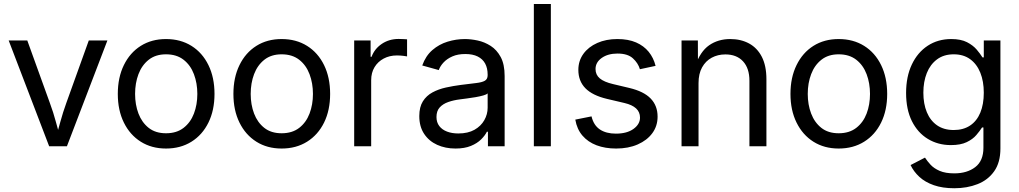

<svg xmlns="http://www.w3.org/2000/svg" viewBox="-20 -748 5211 982"><path d="M231.4 0 24.4 -541H119.6L234.9 -221.7Q252.9 -173.3 265.6 -125.5Q278.3 -77.6 292.5 -32.7H262.2Q275.9 -77.6 288.8 -125.5Q301.8 -173.3 319.3 -221.7L434.1 -541H529.3L322.3 0Z M829.1 11.7Q755.4 11.7 700 -23.2Q644.5 -58.1 613.5 -121.1Q582.5 -184.1 582.5 -267.6Q582.5 -351.6 613.5 -415Q644.5 -478.5 700 -513.4Q755.4 -548.3 829.1 -548.3Q903.3 -548.3 959.2 -513.4Q1015.1 -478.5 1046.1 -415Q1077.1 -351.6 1077.1 -267.6Q1077.1 -184.1 1046.1 -121.1Q1015.1 -58.1 959.2 -23.2Q903.3 11.7 829.1 11.7ZM829.1 -66.4Q883.3 -66.4 918.9 -94Q954.6 -121.6 971.9 -167.2Q989.3 -212.9 989.3 -267.6Q989.3 -322.3 971.9 -368.4Q954.6 -414.6 918.9 -442.4Q883.3 -470.2 829.1 -470.2Q775.9 -470.2 740.7 -442.4Q705.6 -414.6 688.2 -368.7Q670.9 -322.8 670.9 -267.6Q670.9 -212.9 688.2 -167.2Q705.6 -121.6 740.5 -94Q775.4 -66.4 829.1 -66.4Z M1420.4 11.7Q1346.7 11.7 1291.3 -23.2Q1235.8 -58.1 1204.8 -121.1Q1173.8 -184.1 1173.8 -267.6Q1173.8 -351.6 1204.8 -415Q1235.8 -478.5 1291.3 -513.4Q1346.7 -548.3 1420.4 -548.3Q1494.6 -548.3 1550.5 -513.4Q1606.4 -478.5 1637.5 -415Q1668.5 -351.6 1668.5 -267.6Q1668.5 -184.1 1637.5 -121.1Q1606.4 -58.1 1550.5 -23.2Q1494.6 11.7 1420.4 11.7ZM1420.4 -66.4Q1474.6 -66.4 1510.3 -94Q1545.9 -121.6 1563.2 -167.2Q1580.6 -212.9 1580.6 -267.6Q1580.6 -322.3 1563.2 -368.4Q1545.9 -414.6 1510.3 -442.4Q1474.6 -470.2 1420.4 -470.2Q1367.2 -470.2 1332 -442.4Q1296.9 -414.6 1279.5 -368.7Q1262.2 -322.8 1262.2 -267.6Q1262.2 -212.9 1279.5 -167.2Q1296.9 -121.6 1331.8 -94Q1366.7 -66.4 1420.4 -66.4Z M1791.5 0V-541H1875.5V-457.5H1880.4Q1895.5 -498.5 1932.9 -523.7Q1970.2 -548.8 2019 -548.8Q2029.3 -548.8 2042 -548.1Q2054.7 -547.4 2062 -546.9V-459.5Q2058.1 -460.4 2042.7 -462.4Q2027.3 -464.4 2009.8 -464.4Q1972.2 -464.4 1942.4 -448.5Q1912.6 -432.6 1895.5 -404.3Q1878.4 -376 1878.4 -337.9V0Z M2309.6 11.7Q2257.8 11.7 2215.8 -7.3Q2173.8 -26.4 2149.2 -63.5Q2124.5 -100.6 2124.5 -154.3Q2124.5 -200.7 2142.8 -229.7Q2161.1 -258.8 2191.9 -275.4Q2222.7 -292 2260.3 -300.3Q2297.9 -308.6 2335.9 -313.5Q2384.8 -319.8 2415 -323.2Q2445.3 -326.7 2459.7 -335Q2474.1 -343.3 2474.1 -363.3V-366.2Q2474.1 -399.4 2461.4 -422.9Q2448.7 -446.3 2423.3 -459Q2397.9 -471.7 2359.9 -471.7Q2321.3 -471.7 2293.7 -459.5Q2266.1 -447.3 2248.8 -428.7Q2231.4 -410.2 2224.1 -389.6L2139.6 -413.1Q2157.2 -462.4 2191.4 -491.9Q2225.6 -521.5 2269.3 -534.9Q2313 -548.3 2357.9 -548.3Q2388.2 -548.3 2423.3 -540.8Q2458.5 -533.2 2489.7 -513.2Q2521 -493.2 2541 -456.1Q2561 -418.9 2561 -358.9V0H2475.6V-74.2H2470.2Q2460.9 -55.2 2440.9 -35.2Q2420.9 -15.1 2388.4 -1.7Q2356 11.7 2309.6 11.7ZM2324.2 -65.4Q2373.5 -65.4 2406.7 -84.2Q2439.9 -103 2457 -133.3Q2474.1 -163.6 2474.1 -196.8V-270.5Q2468.8 -264.6 2451.7 -259.8Q2434.6 -254.9 2412.1 -251Q2389.6 -247.1 2367.9 -244.4Q2346.2 -241.7 2332 -239.7Q2300.3 -235.8 2272.9 -226.3Q2245.6 -216.8 2229 -198.7Q2212.4 -180.7 2212.4 -149.4Q2212.4 -122.1 2226.8 -103.3Q2241.2 -84.5 2266.4 -75Q2291.5 -65.4 2324.2 -65.4Z M2797.4 -727.5V0H2710.4V-727.5Z M3131.3 11.7Q3075.2 11.7 3031.2 -4.9Q2987.3 -21.5 2959 -54.4Q2930.7 -87.4 2922.4 -136.2L3005.4 -152.8Q3016.1 -107.4 3048.1 -85.9Q3080.1 -64.5 3129.9 -64.5Q3186.5 -64.5 3220 -88.6Q3253.4 -112.8 3253.4 -146.5Q3253.4 -174.8 3233.4 -193.4Q3213.4 -211.9 3173.8 -221.2L3084.5 -242.2Q3010.3 -259.8 2974.1 -296.6Q2938 -333.5 2938 -390.6Q2938 -437 2963.9 -472.7Q2989.7 -508.3 3034.9 -528.3Q3080.1 -548.3 3137.7 -548.3Q3193.4 -548.3 3233.2 -531Q3272.9 -513.7 3297.9 -482.9Q3322.8 -452.1 3333 -411.1L3252.9 -394Q3243.7 -425.3 3217 -449.7Q3190.4 -474.1 3138.2 -474.1Q3089.4 -474.1 3057.6 -451.7Q3025.9 -429.2 3025.9 -395Q3025.9 -365.2 3047.9 -346.9Q3069.8 -328.6 3115.7 -317.9L3198.2 -298.3Q3272.5 -280.8 3307.9 -244.1Q3343.3 -207.5 3343.3 -151.4Q3343.3 -103.5 3316.4 -66.9Q3289.6 -30.3 3241.7 -9.3Q3193.8 11.7 3131.3 11.7Z M3552.7 -322.8V0H3465.8V-541H3549.3L3549.8 -409.7H3535.6Q3561 -484.4 3606.9 -516.4Q3652.8 -548.3 3714.8 -548.3Q3769.5 -548.3 3811.3 -525.6Q3853 -502.9 3876.5 -457.3Q3899.9 -411.6 3899.9 -342.3V0H3813V-335Q3813 -398.9 3780.3 -434.3Q3747.6 -469.7 3689.9 -469.7Q3651.4 -469.7 3620.1 -452.9Q3588.9 -436 3570.8 -403.3Q3552.7 -370.6 3552.7 -322.8Z M4269.5 11.7Q4195.8 11.7 4140.4 -23.2Q4085 -58.1 4054 -121.1Q4022.9 -184.1 4022.9 -267.6Q4022.9 -351.6 4054 -415Q4085 -478.5 4140.4 -513.4Q4195.8 -548.3 4269.5 -548.3Q4343.8 -548.3 4399.7 -513.4Q4455.6 -478.5 4486.6 -415Q4517.6 -351.6 4517.6 -267.6Q4517.6 -184.1 4486.6 -121.1Q4455.6 -58.1 4399.7 -23.2Q4343.8 11.7 4269.5 11.7ZM4269.5 -66.4Q4323.7 -66.4 4359.4 -94Q4395 -121.6 4412.4 -167.2Q4429.7 -212.9 4429.7 -267.6Q4429.7 -322.3 4412.4 -368.4Q4395 -414.6 4359.4 -442.4Q4323.7 -470.2 4269.5 -470.2Q4216.3 -470.2 4181.2 -442.4Q4146 -414.6 4128.7 -368.7Q4111.3 -322.8 4111.3 -267.6Q4111.3 -212.9 4128.7 -167.2Q4146 -121.6 4180.9 -94Q4215.8 -66.4 4269.5 -66.4Z M4860.8 214.8Q4800.8 214.8 4756.1 199.2Q4711.4 183.6 4682.1 156.5Q4652.8 129.4 4637.2 96.2L4710.9 58.1Q4722.2 75.7 4739.5 94.5Q4756.8 113.3 4786.1 126Q4815.4 138.7 4860.8 138.7Q4926.3 138.7 4968 106.7Q5009.8 74.7 5009.8 7.8V-96.2H5002.9Q4991.7 -78.6 4973.6 -57.4Q4955.6 -36.1 4924.3 -21Q4893.1 -5.9 4843.3 -5.9Q4777.8 -5.9 4725.8 -37.4Q4673.8 -68.8 4644 -128.4Q4614.3 -188 4614.3 -272.5Q4614.3 -356 4643.6 -418Q4672.9 -480 4725.1 -514.2Q4777.3 -548.3 4845.2 -548.3Q4894.5 -548.3 4925.8 -532.2Q4957 -516.1 4975.6 -494.1Q4994.1 -472.2 5004.9 -454.6H5011.7V-541H5096.7V11.7Q5096.7 83 5064.9 127.9Q5033.2 172.9 4979.7 193.8Q4926.3 214.8 4860.8 214.8ZM4857.9 -83Q4907.2 -83 4941.7 -106Q4976.1 -128.9 4993.9 -171.9Q5011.7 -214.8 5011.7 -273.9Q5011.7 -332 4993.9 -376.2Q4976.1 -420.4 4941.9 -445.3Q4907.7 -470.2 4857.9 -470.2Q4807.1 -470.2 4772.5 -444.3Q4737.8 -418.5 4720.2 -374.3Q4702.6 -330.1 4702.6 -273.9Q4702.6 -216.8 4720.5 -173.8Q4738.3 -130.9 4772.9 -106.9Q4807.6 -83 4857.9 -83Z"/></svg>

Font: Inter 17pt
Style: Regular
Weight: 400
Version: Version 4.001;git-66647c0bb